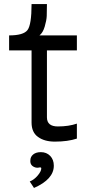

<svg xmlns="http://www.w3.org/2000/svg" viewBox="-20 -700 434 949"><path d="M360 -15Q315 0 251 0Q200 0 168 -23Q136 -46 136 -94V-451H25V-525Q96 -525 116 -551.5Q136 -578 136 -680H212Q212 -643 211 -621Q210 -599 201 -568.5Q192 -538 175 -525H360V-451H212V-120Q212 -75 266 -75Q320 -75 360 -89ZM127 197Q148 189 166 168Q184 147 184 132Q184 128 180.5 127.5Q177 127 170.5 128.5Q164 130 156 128Q128 120 130 93Q130 75 144 63.5Q158 52 182 52Q210 52 228 70.5Q246 89 246 119Q246 186 148 229Z"/></svg>

Font: Easer Grotesk Light
Style: Regular
Weight: 300
Designer: Boardeaser, Bonnie Shaver-Troup, Thomas Jockin
Foundry: Lexend
Version: Version 1.008;Glyphs 3.1.2 (3151)